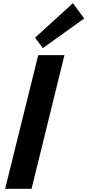

<svg xmlns="http://www.w3.org/2000/svg" viewBox="-20 -1186 549 1206"><path d="M384.8 -839.8 178.2 0H12.2L220.2 -839.8ZM438 -1166 508.8 -1069.8 249 -883.8 200.2 -949.2Z"/></svg>

Font: Sinkin Sans 700 Bold Italic
Style: Bold Italic
Weight: 700
Italic angle: -112°
Designer: Keith Bates
Foundry: K-Type
Version: Sinkin Sans (version 1.0)  by Keith Bates   •   © 2014   www